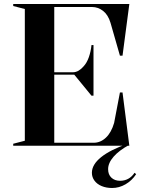

<svg xmlns="http://www.w3.org/2000/svg" viewBox="-20 -728 727 959"><path d="M46 0V-10L104 -25V-683L46 -698V-708H626L592 -450H579L532 -614Q520 -654 495 -673.5Q470 -693 440 -693H251V-367H343Q359 -367 372.5 -375Q386 -383 397 -396Q414 -414 424 -443Q434 -472 437 -503H447V-250H437L351 -355H251V-15H448Q482 -15 509 -40.5Q536 -66 550 -114L579 -266H592L626 0ZM625 -4Q575 23 547.5 54.5Q520 86 520 117Q520 144 536.5 159.5Q553 175 580 175Q602 175 620.5 165Q639 155 652 135L660 142Q639 174 607 192.5Q575 211 540 211Q511 211 488 201.5Q465 192 452 174.5Q439 157 439 135Q439 94 485 57Q531 20 618 -10Z"/></svg>

Font: Kalnia Medium
Style: Regular
Weight: 500
Designer: Frida Medrano
Foundry: Frida Medrano
Version: Version 1.105